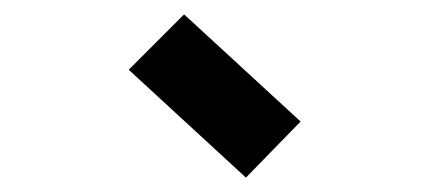

<svg xmlns="http://www.w3.org/2000/svg" viewBox="-20 -793 608 267"><path d="M322 -546 159 -696 236 -773 398 -624Z"/></svg>

Font: Gabarito ExtraBold
Style: Regular
Weight: 800
Designer: Leandro Assis / Alvaro Franca / Felipe Casaprima
Foundry: Naipe Foundry
Version: Version 1.000